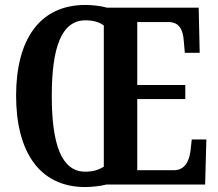

<svg xmlns="http://www.w3.org/2000/svg" viewBox="-20 -745 879 775"><path d="M324 10C351 10 385 6 409 0H808L813 -182H754L749 -136C743 -91 724 -58 682 -58H534V-345H728V-402H534V-656H660C703 -656 719 -626 722 -578L726 -532H786L782 -714H412C388 -721 353 -725 325 -725C136 -725 45 -580 45 -359C45 -137 136 10 324 10ZM324 -52C227 -52 189 -165 189 -358C189 -551 227 -663 325 -663C358 -663 382 -655 399 -642V-72C379 -60 357 -52 324 -52Z"/></svg>

Font: Noto Serif Devanagari ExtraCondensed
Style: Bold
Weight: 700
Width: 2
Designer: Universal Thirst, Indian Type Foundry and the Monotype Design Team
Foundry: Monotype Imaging Inc.
Version: Version 2.004